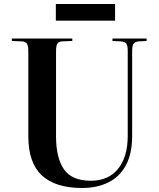

<svg xmlns="http://www.w3.org/2000/svg" viewBox="-20 -922 794 956"><path d="M389 14Q256 14 188.5 -48.5Q121 -111 121 -244V-668Q121 -693 114.5 -704Q108 -715 87 -716L39 -718V-730H340V-718L289 -716Q272 -715 265.5 -704.5Q259 -694 259 -665V-243Q259 -136 298.5 -79Q338 -22 432 -22Q520 -22 568 -81.5Q616 -141 616 -246V-668Q616 -694 609.5 -704Q603 -714 582 -716L540 -718V-730H710V-718L671 -716Q651 -714 644.5 -703.5Q638 -693 638 -665V-247Q638 -156 606.5 -98.5Q575 -41 519 -13.5Q463 14 389 14ZM258 -819V-902H553V-819Z"/></svg>

Font: Literata 72pt SemiBold
Style: Regular
Weight: 600
Designer: Latin by Veronika Burian and Jose Scaglione. Greek by Irene Vlachou. Cyrillic by Vera Evstafieva.
Foundry: TypeTogether
Version: Version 3.002